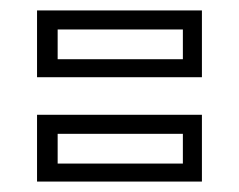

<svg xmlns="http://www.w3.org/2000/svg" viewBox="-20 -486 458 368"><path d="M51 -138V-266H367V-138ZM90.5 -172.5H330.5V-229.5H90.5ZM51 -338V-466H367V-338ZM90.5 -372.5H330.5V-429.5H90.5Z"/></svg>

Font: Tourney Condensed
Style: Regular
Weight: 400
Width: 3
Designer: Tyler Finck
Foundry: Etcetera Type Co
Version: Version 1.010; ttfautohint (v1.8.3)